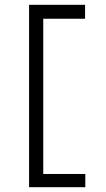

<svg xmlns="http://www.w3.org/2000/svg" viewBox="-20 -690 440 799"><path d="M101 89V-670H334V-612H160V34H335V89Z"/></svg>

Font: Inconsolata Condensed
Style: Regular
Weight: 400
Width: 3
Monospace: yes
Designer: Raph Levien, Cyreal, Brenton Simpson
Foundry: Raph Levien, Cyreal, Google
Version: Version 3.000; ttfautohint (v1.8.2.53-6de2)